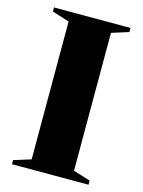

<svg xmlns="http://www.w3.org/2000/svg" viewBox="-109 -770 620 834"><g transform="rotate(15 201.0 -352.5)"><path d="M372.5 -18.5V0H28.5V-18.5L105.5 -42.5V-662.5L28.5 -686.5V-705H372.5V-686.5L296 -662.5V-42.5Z"/></g></svg>

Font: Newsreader 60pt
Style: Bold
Weight: 700
Designer: Hugues Gentile
Foundry: Production Type
Version: Version 1.003